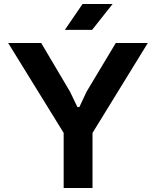

<svg xmlns="http://www.w3.org/2000/svg" viewBox="-20 -945 785 965"><path d="M300 0V-277L21 -729H187L332 -484L369 -407H379L415 -484L562 -729H723L445 -277V0ZM306 -795 395 -925H546L443 -795Z"/></svg>

Font: Hubot Sans Condensed ExtraLight SemiBold
Style: Regular
Weight: 600
Version: Version 2.000